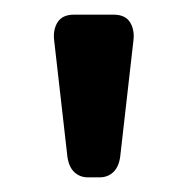

<svg xmlns="http://www.w3.org/2000/svg" viewBox="-20 -730 256 262"><path d="M144 -516Q142 -502 134.5 -495Q127 -488 116 -488H100Q89 -488 81.5 -495Q74 -502 72 -516L54 -674Q52 -689 58.5 -699.5Q65 -710 81 -710H135Q151 -710 157.5 -699.5Q164 -689 162 -674Z"/></svg>

Font: Rubik
Style: Regular
Weight: 400
Designer: Hubert & Fischer
Foundry: Hubert & Fischer
Version: Version 1.002; ttfautohint (v1.6)